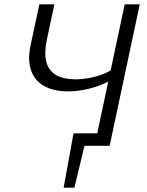

<svg xmlns="http://www.w3.org/2000/svg" viewBox="-20 -678 684 893"><path d="M276 195 322 -58H387L326 195ZM338 0 322 -58H444L433 0ZM420 0 560 -658H630L490 0ZM298 -253Q229 -253 185 -278Q141 -303 124.5 -350.5Q108 -398 122 -466L163 -658H233L197 -489Q185 -429 196 -388.5Q207 -348 241.5 -328.5Q276 -309 332 -309Q361 -309 394 -315Q427 -321 457 -332.5Q487 -344 505 -358L531 -330Q502 -306 462 -288.5Q422 -271 379 -262Q336 -253 298 -253Z"/></svg>

Font: Ysabeau Infant
Style: Italic
Weight: 400
Italic angle: -12°
Designer: Christian Thalmann (Catharsis Fonts)
Version: Version 2.001;gftools[0.9.30]; featfreeze: ss01,ss02,lnum